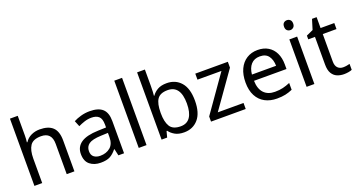

<svg xmlns="http://www.w3.org/2000/svg" viewBox="-46 -1394 3787 2039"><g transform="rotate(-20 1847.5 -375.0)"><path d="M173 -537Q173 -497 168 -462H174Q200 -503 244.5 -524Q289 -545 341 -545Q439 -545 488 -498.5Q537 -452 537 -349V0H450V-343Q450 -472 330 -472Q240 -472 206.5 -421.5Q173 -371 173 -277V0H85V-760H173Z M906 -545Q1004 -545 1051 -502Q1098 -459 1098 -365V0H1034L1017 -76H1013Q978 -32 939.5 -11Q901 10 833 10Q760 10 712 -28.5Q664 -67 664 -149Q664 -229 727 -272.5Q790 -316 921 -320L1012 -323V-355Q1012 -422 983 -448Q954 -474 901 -474Q859 -474 821 -461.5Q783 -449 750 -433L723 -499Q758 -518 806 -531.5Q854 -545 906 -545ZM932 -259Q832 -255 793.5 -227Q755 -199 755 -148Q755 -103 782.5 -82Q810 -61 853 -61Q921 -61 966 -98.5Q1011 -136 1011 -214V-262Z M1352 0H1264V-760H1352Z M1610 -575Q1610 -541 1608.5 -511.5Q1607 -482 1605 -465H1610Q1633 -499 1673 -522Q1713 -545 1776 -545Q1876 -545 1936.5 -475.5Q1997 -406 1997 -268Q1997 -130 1936 -60Q1875 10 1776 10Q1713 10 1673 -13Q1633 -36 1610 -68H1603L1585 0H1522V-760H1610ZM1761 -472Q1676 -472 1643 -423Q1610 -374 1610 -271V-267Q1610 -168 1642.5 -115.5Q1675 -63 1763 -63Q1835 -63 1870.5 -116Q1906 -169 1906 -269Q1906 -472 1761 -472Z M2473 0H2081V-58L2369 -468H2098V-536H2466V-470L2182 -68H2473Z M2804 -546Q2873 -546 2922.5 -516Q2972 -486 2998.5 -431.5Q3025 -377 3025 -304V-251H2658Q2660 -160 2704.5 -112.5Q2749 -65 2829 -65Q2880 -65 2919.5 -74.5Q2959 -84 3001 -102V-25Q2960 -7 2920 1.5Q2880 10 2825 10Q2749 10 2690.5 -21Q2632 -52 2599.5 -113.5Q2567 -175 2567 -264Q2567 -352 2596.5 -415Q2626 -478 2679.5 -512Q2733 -546 2804 -546ZM2803 -474Q2740 -474 2703.5 -433.5Q2667 -393 2660 -321H2933Q2932 -389 2901 -431.5Q2870 -474 2803 -474Z M3206 -737Q3226 -737 3241.5 -723.5Q3257 -710 3257 -681Q3257 -653 3241.5 -639Q3226 -625 3206 -625Q3184 -625 3169 -639Q3154 -653 3154 -681Q3154 -710 3169 -723.5Q3184 -737 3206 -737ZM3249 -536V0H3161V-536Z M3598 -62Q3618 -62 3639 -65.5Q3660 -69 3673 -73V-6Q3659 1 3633 5.5Q3607 10 3583 10Q3541 10 3505.5 -4.5Q3470 -19 3448 -55Q3426 -91 3426 -156V-468H3350V-510L3427 -545L3462 -659H3514V-536H3669V-468H3514V-158Q3514 -109 3537.5 -85.5Q3561 -62 3598 -62Z"/></g></svg>

Font: Noto Sans Old Hungarian
Style: Regular
Weight: 400
Designer: Monotype Design Team
Foundry: Monotype Imaging Inc.
Version: Version 2.005; ttfautohint (v1.8.4.7-5d5b)